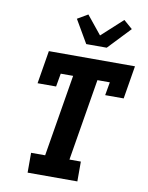

<svg xmlns="http://www.w3.org/2000/svg" viewBox="-105 -1070 884 1144"><g transform="rotate(10 337.5 -498.0)"><path d="M143 0V-120H228L310 -615H235L221 -535H109L142 -735H663L630 -535H518L532 -615H457L375 -120H444V0ZM354 -815 273 -954 336 -991 426 -880 553 -996 606 -950 478 -815Z"/></g></svg>

Font: Iosevka Etoile Heavy
Style: Italic
Weight: 900
Italic angle: -9°
Designer: Belleve Invis
Foundry: Belleve Invis
Version: Version 22.1.2; ttfautohint (v1.8.4)